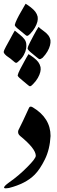

<svg xmlns="http://www.w3.org/2000/svg" viewBox="-29 -1007 303 1028"><path d="M125 -426.8Q130.4 -442.4 147 -432.1Q241.7 -375 241.7 -278.8Q237.8 -207 211.2 -153.3Q184.6 -99.6 156.7 -71.8Q108.9 -23.4 19 -0.5Q7.8 1.5 1.5 1.5Q-7.3 1.5 -7.3 -2.9Q-7.3 -10.7 19 -29.8Q71.8 -66.4 117.7 -113.3Q162.6 -158.2 162.6 -172.9Q162.6 -210.9 79.1 -278.8Q63.5 -291.5 69.3 -309.6Q91.3 -352.1 125 -426.8ZM111.7 -771.7Q113.1 -760.4 110.6 -745.5Q108.2 -730.6 98.6 -712.9Q89.1 -695.2 72.8 -681.1Q62.9 -670.4 56.5 -670.4Q53 -670.4 39.5 -682.5Q26.1 -694.5 15.5 -701.2Q4.8 -708 -2.2 -715.8Q-9.3 -723.6 -9.3 -728.5Q-7.9 -738.4 3.4 -758.6Q14.7 -778.8 23.9 -795.8Q33.1 -812.8 39.2 -824.1Q45.2 -835.4 50.1 -843.2Q61.5 -834 77 -821.6Q92.6 -809.2 101.4 -797.6Q110.3 -785.9 111.7 -771.7ZM241.2 -791.5Q242.6 -778.8 238.7 -763.9Q234.9 -749 225.3 -732Q215.7 -715.1 199.5 -698.1Q189.6 -690.3 183.2 -690.3Q178.9 -690.3 166.6 -701.2Q154.2 -712.2 143.9 -720Q133.6 -727.8 126.2 -735.6Q118.8 -743.4 118.8 -746.9Q120.2 -759 131.2 -779.5Q142.1 -800 150.3 -816Q158.4 -831.9 165.5 -843.6Q172.6 -855.3 177.5 -863.1Q187.4 -853.1 204.1 -841.5Q220.7 -829.8 229.5 -818.1Q238.4 -806.4 241.2 -791.5ZM188.1 -647.8Q190.3 -635.7 186.7 -621.2Q183.2 -606.7 173.6 -589.7Q164.1 -572.7 147.8 -556.4Q137.9 -545.1 130.8 -545.1Q128 -545.1 114.5 -556.8Q101.1 -568.5 91.2 -576.3Q81.3 -584 73.5 -591.5Q65.7 -598.9 65.7 -603.9Q67.8 -614.5 78.4 -635.4Q89.1 -656.3 98.3 -672.6Q107.5 -688.9 113.8 -700.9Q120.2 -712.9 123.7 -717.2Q135.8 -710.1 151.7 -698.1Q167.6 -686 176.1 -674.3Q184.6 -662.6 188.1 -647.8ZM172.6 -917.6Q174.7 -904.8 171.2 -890.7Q167.6 -876.5 158.1 -859.5Q148.5 -842.5 132.2 -825.5Q122.3 -814.9 115.2 -814.9Q112.4 -814.9 99 -826.6Q85.5 -838.3 75.3 -846.1Q65 -853.9 57.6 -861.3Q50.1 -868.7 50.1 -873Q52.3 -884.3 62.5 -905.2Q72.8 -926.1 82.3 -942Q91.9 -958 98.3 -970Q104.6 -982 108.2 -987Q120.2 -979.9 135.8 -967.9Q151.3 -955.8 160.2 -944.1Q169 -932.5 172.6 -917.6Z"/></svg>

Font: IranNastaliq
Style: Regular
Weight: 400
Designer: Hossein Zahedi
Version: Version 1.5